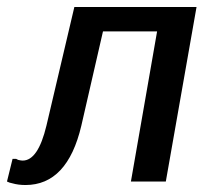

<svg xmlns="http://www.w3.org/2000/svg" viewBox="-35 -520 595 550"><path d="M38 10Q17 10 0 5Q-7 4 -15 0L1 -65H11L17 -62Q25 -60 30 -60Q74 -60 98 -160L178 -500H528L440 0H340L415 -430H260L198 -160Q158 10 38 10Z"/></svg>

Font: Scada
Style: Italic
Weight: 400
Italic angle: -10°
Designer: Jovanny Lemonad
Foundry: Jovanny Lemonad
Version: Version 4.100;PS 004.100;hotconv 1.0.88;makeotf.lib2.5.64775